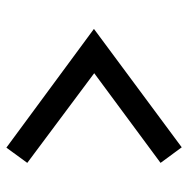

<svg xmlns="http://www.w3.org/2000/svg" viewBox="-14 -569 590 602"><g transform="rotate(-90 281.0 -268.0)"><path d="M120.1 6.8 71.3 -59.6 352.5 -267.6 71.3 -477.5 119.1 -543 491.2 -268.6 490.2 -267.6Z"/></g></svg>

Font: Hopone
Style: Regular
Weight: 400
Foundry: SIL International (SIL)
Version: Version 1.00 September 3, 2015, initial release